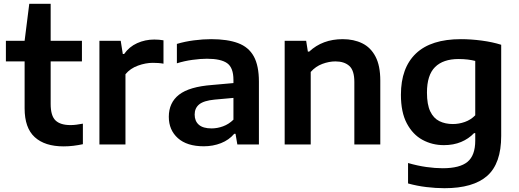

<svg xmlns="http://www.w3.org/2000/svg" viewBox="-20 -760 2728 1010"><path d="M314.5 10Q216 10 162.8 -38.5Q109.5 -87 109.5 -190V-437H11V-545.5H109.5L134 -740H246.5V-545.5H411V-437H246.5V-213.5Q246.5 -151 272 -126.5Q297.5 -102 351 -102Q378 -102 416 -109.5V-1.5Q393 3.5 366.8 6.8Q340.5 10 314.5 10Z M503 0V-545.5H615L626 -476H633Q659.5 -514 701.5 -533Q743.5 -552 791.5 -552Q816.5 -552 840 -548V-425Q827 -427.5 812.5 -428.5Q798 -429.5 784 -429.5Q746.5 -429.5 705.8 -414.8Q665 -400 640 -369.5V0Z M1052 9.5Q963.5 9.5 915.8 -33.2Q868 -76 868 -145.5Q868 -220 922 -262Q976 -304 1096 -313L1208 -323V-339.5Q1208 -404 1175 -427.5Q1142 -451 1068.5 -451Q1035 -451 992.8 -445.2Q950.5 -439.5 910.5 -427V-529Q952 -541.5 1000.2 -547.8Q1048.5 -554 1090.5 -554Q1176.5 -554 1232.2 -533.2Q1288 -512.5 1315 -463.5Q1342 -414.5 1342 -330V0H1228.5L1219 -56H1212Q1184.5 -23.5 1142.5 -7Q1100.5 9.5 1052 9.5ZM1004 -157.5Q1004 -123 1026 -103.8Q1048 -84.5 1093 -84.5Q1123 -84.5 1153.2 -95.5Q1183.5 -106.5 1208 -130.5V-245L1108.5 -236Q1052 -230.5 1028 -211Q1004 -191.5 1004 -157.5Z M1477.5 0V-545.5H1590.5L1599.5 -488.5H1606.5Q1676.5 -554 1783 -554Q1841 -554 1885.5 -532.2Q1930 -510.5 1955.2 -462.5Q1980.5 -414.5 1980.5 -336V0H1844V-329Q1844 -389.5 1817.5 -413.2Q1791 -437 1744.5 -437Q1711 -437 1675.5 -423.8Q1640 -410.5 1614.5 -381.5V0Z M2318 230Q2272.5 230 2222.8 224Q2173 218 2126.5 205V97.5Q2176.5 112 2222.8 118.5Q2269 125 2308.5 125Q2399 125 2439.5 91.2Q2480 57.5 2480 -20.5V-59.5H2473.5Q2445.5 -30 2405.5 -13.2Q2365.5 3.5 2315 3.5Q2253.5 3.5 2202.2 -24.5Q2151 -52.5 2120 -111Q2089 -169.5 2089 -261.5Q2089 -403.5 2168.2 -478.8Q2247.5 -554 2404.5 -554Q2457.5 -554 2514 -546.5Q2570.5 -539 2616.5 -524.5V-45Q2616.5 100 2543 165Q2469.5 230 2318 230ZM2362.5 -107.5Q2394 -107.5 2425.2 -118.5Q2456.5 -129.5 2480 -153.5V-439.5Q2462.5 -444 2440.2 -446.8Q2418 -449.5 2392.5 -449.5Q2311 -449.5 2268.5 -407.2Q2226 -365 2226 -273Q2226 -210.5 2243.2 -174.2Q2260.5 -138 2291.2 -122.8Q2322 -107.5 2362.5 -107.5Z"/></svg>

Font: Encode Sans SmExp SmBold
Style: Regular
Weight: 600
Width: 6
Designer: Multiple Designers
Foundry: Impallari Type
Version: Version 3.002; ttfautohint (v1.8.3) -l 8 -r 50 -G 200 -x 14 